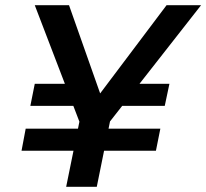

<svg xmlns="http://www.w3.org/2000/svg" viewBox="-20 -720 795 740"><path d="M442 -397H633L615 -312H411ZM79 -224H598L581 -139H63ZM114 -397H325L321 -312H97ZM622 -700H755L404 -252L353 0H235L286 -251L114 -700H246L366 -360Z"/></svg>

Font: Albert Sans SemiBold
Style: Italic
Weight: 600
Italic angle: -11.25°
Designer: Andreas Rasmussen
Foundry: a.Foundry
Version: Version 1.025